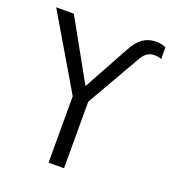

<svg xmlns="http://www.w3.org/2000/svg" viewBox="-133 -813 814 911"><g transform="rotate(20 274.0 -357.0)"><path d="M216 0V-366L232 -308L-2 -705H87L261 -393H252L383 -632Q406 -675 434.5 -694.5Q463 -714 500 -714Q514 -714 526.5 -711.5Q539 -709 550 -704V-644Q543 -648 533.5 -649.5Q524 -651 515 -651Q491 -651 475.5 -639Q460 -627 446 -601L278 -308L294 -366V0Z"/></g></svg>

Font: Nunito Sans 10pt Condensed
Style: Regular
Weight: 400
Width: 3
Designer: Vernon Adams
Foundry: Vernon Adams
Version: Version 3.101;gftools[0.9.27]